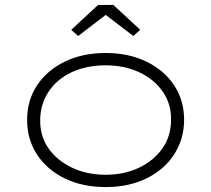

<svg xmlns="http://www.w3.org/2000/svg" viewBox="-20 -749 857 779"><path d="M409 10Q315 10 243 -25Q171 -60 130.5 -121.5Q90 -183 90 -263Q90 -342 130.5 -403Q171 -464 243 -499Q315 -534 409 -534Q502 -534 574 -499Q646 -464 686.5 -403Q727 -342 727 -263Q727 -185 686.5 -122.5Q646 -60 574 -25Q502 10 409 10ZM409 -40Q484 -40 544 -68.5Q604 -97 639 -147Q674 -197 674 -263Q675 -327 640.5 -377Q606 -427 545.5 -455.5Q485 -484 409 -484Q331 -484 271 -456Q211 -428 177.5 -377.5Q144 -327 143 -263Q142 -197 176.5 -147.5Q211 -98 271.5 -69Q332 -40 409 -40ZM297 -603 269 -628 378 -729H440L549 -628L521 -603L394 -700H424Z"/></svg>

Font: Lexend Mega ExtraLight
Style: Regular
Weight: 250
Version: Version 1.007